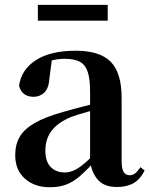

<svg xmlns="http://www.w3.org/2000/svg" viewBox="-20 -763 625 799"><path d="M186.6 16.2Q124.2 16.2 83.8 -19.4Q43.3 -54.9 43.3 -117.6Q43.3 -161.2 62 -193.6Q80.7 -226.1 125.1 -251.5Q169.6 -277 245.4 -297.9Q284.8 -309.4 334.4 -322Q384 -334.6 424 -344.4V-318.9Q384 -308.9 344 -297.6Q303.9 -286.4 277.1 -276.7Q223.3 -254.9 196.1 -220.6Q168.8 -186.4 168.8 -135.9Q168.8 -90.4 191.1 -67.9Q213.3 -45.3 250 -45.3Q266.3 -45.3 284.7 -52.6Q303.1 -59.9 327.4 -79.7Q351.8 -99.4 385.3 -135.5L400.8 -82.4H365.7Q336.6 -50.6 311.2 -28.7Q285.7 -6.8 256.4 4.7Q227 16.2 186.6 16.2ZM466.1 15.2Q414.6 15.2 387.9 -14.2Q361.2 -43.6 354.9 -94V-96.5V-381.4Q354.9 -434.7 344.8 -464.5Q334.7 -494.3 311.6 -506.3Q288.5 -518.3 250 -518.3Q224.4 -518.3 197.3 -512.2Q170.2 -506.1 133.8 -491.2L196.1 -516.3L185.9 -439.2Q183.3 -395.9 164.6 -378Q145.8 -360.2 120.3 -360.2Q71.1 -360.2 59.2 -406.5Q68.9 -473.5 129.4 -512.7Q189.9 -551.9 295.1 -551.9Q395.4 -551.9 440.7 -505.9Q486.1 -459.8 486.1 -356.2V-94.8Q486.1 -60.3 494.8 -47Q503.6 -33.8 519.7 -33.8Q531.3 -33.8 541.3 -40.9Q551.3 -48.1 564.7 -67.2L581.9 -53.4Q564 -17.5 536.2 -1.1Q508.4 15.2 466.1 15.2ZM137.6 -677.1V-742.8H428.2V-677.1Z"/></svg>

Font: Noto Serif KR
Style: Regular
Weight: 200
Designer: Ryoko NISHIZUKA 西塚涼子 (kana & ideographs); Frank Grießhammer (Latin, Greek & Cyrillic); Wenlong ZHANG 张文龙 (bopomofo); San
Foundry: Adobe
Version: Version 2.001;hotconv 1.1.0;makeotfexe 2.6.0